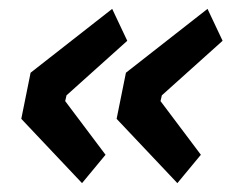

<svg xmlns="http://www.w3.org/2000/svg" viewBox="-20 -495 537 433"><path d="M165 -82 28 -227 49 -331 233 -475 267 -403 130 -280 127 -267 218 -146ZM380 -82 243 -227 264 -331 448 -475 482 -403 345 -280 342 -267 433 -146Z"/></svg>

Font: IBM Plex Sans Condensed SemiBold
Style: Italic
Weight: 600
Width: 3
Italic angle: -11°
Designer: Mike Abbink, Paul van der Laan, Pieter van Rosmalen
Foundry: Bold Monday
Version: Version 1.3